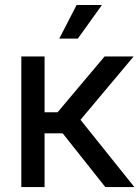

<svg xmlns="http://www.w3.org/2000/svg" viewBox="-20 -758 568 778"><path d="M66.4 0V-529.3H160.6V-303.2H213.4L403.8 -529.3H521.5L306.2 -272.5L524.4 0H406.7L233.9 -217.8H160.6V0ZM220.2 -601.6 290.5 -737.8H393.1L295.4 -601.6Z"/></svg>

Font: Inter Cardless Tabular
Style: Regular
Weight: 400
Designer: Rasmus Andersson
Foundry: rsms
Version: Version 4.000;git-4fc901f